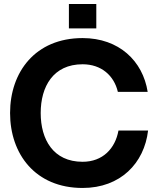

<svg xmlns="http://www.w3.org/2000/svg" viewBox="-20 -921 785 953"><path d="M390 12C578 12 696 -111 715 -273H568C552 -184 490 -118 390 -118C244 -118 182 -229 182 -360C182 -491 244 -602 390 -602C483 -602 546 -546 565 -465H713C689 -618 571 -732 390 -732C155 -732 30 -563 30 -360C30 -157 155 12 390 12ZM322 -780H458V-901H322Z"/></svg>

Font: Aspekta 650
Style: Regular
Weight: 650
Designer: Ivo Dolenc
Version: Version 2.000